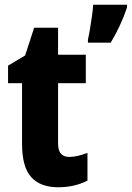

<svg xmlns="http://www.w3.org/2000/svg" viewBox="-20 -780 556 810"><path d="M272 -118Q290 -118 309 -122.5Q328 -127 349 -135V-18Q324 -5 293 2.5Q262 10 225 10Q150 10 111.5 -33Q73 -76 73 -173V-429H14V-503L86 -546L124 -663H225V-549H342V-429H225V-174Q225 -118 272 -118ZM516 -749Q490 -671 447 -600H351V-613Q355 -630 359.5 -657Q364 -684 368 -712Q372 -740 373 -760H516Z"/></svg>

Font: Noto Sans Gujarati UI Condensed ExtraBold
Style: Regular
Weight: 800
Width: 3
Designer: Jelle Bosma - Monotype Design Team, Universal Thirst
Foundry: Monotype Imaging Inc.
Version: Version 2.106; ttfautohint (v1.8.4.7-5d5b)